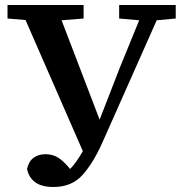

<svg xmlns="http://www.w3.org/2000/svg" viewBox="-20 -684 731 767"><path d="M456 -610V-664H682V-610L606 -603L391 -119Q354 -35 310.5 14Q267 63 194 63Q146 63 120.5 44Q95 25 88 -9Q95 -40 114.5 -54Q134 -68 162 -68Q190 -68 212 -54.5Q234 -41 260 -9Q274 -23 286 -40.5Q298 -58 311 -80L82 -604L10 -610V-664H314V-610L226 -603L378 -206L458 -412L536 -603Z"/></svg>

Font: Source Serif 4 SmText Semibold
Style: Regular
Weight: 600
Designer: Frank Grießhammer
Foundry: Adobe
Version: Version 4.005;hotconv 1.1.0;makeotfexe 2.6.0